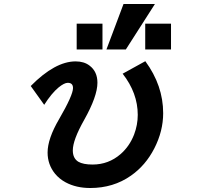

<svg xmlns="http://www.w3.org/2000/svg" viewBox="-20 -900 1040 967"><path d="M516.1 -650.9 602.1 -879.9H760.3L613.8 -650.9ZM366.2 -650.9V-780.8H496.1V-650.9ZM711.4 -650.9V-780.8H841.3V-650.9ZM202.6 -372.1 134.8 -466.8Q257.3 -590.8 360.8 -590.8Q403.3 -590.8 430.7 -569.8Q470.7 -540 470.7 -483.4Q470.7 -415 403.8 -295.9Q346.7 -194.8 346.7 -142.6Q346.7 -102.5 374.5 -85.4Q398.9 -71.3 446.3 -71.3Q526.9 -71.3 587.4 -124Q632.3 -163.1 655.3 -222.2Q673.8 -271 673.8 -321.3Q673.8 -431.6 597.7 -528.8L711.9 -591.8Q801.8 -469.2 801.8 -330.1Q801.8 -239.7 757.3 -152.8Q713.4 -66.9 639.2 -15.1Q550.8 46.9 434.6 46.9Q363.3 46.9 310.1 18.1Q279.3 1.5 257.3 -24.9Q219.7 -71.3 219.7 -131.8Q219.7 -201.2 277.8 -300.3Q347.7 -420.9 347.7 -456.5Q347.7 -482.9 321.3 -482.9Q303.7 -482.9 274.9 -459.5Q239.7 -430.2 202.6 -372.1Z"/></svg>

Font: BIZ UDPGothic
Style: Bold
Weight: 700
Designer: TypeBank Co., Ltd.
Foundry: Morisawa Inc.
Version: Version 1.051